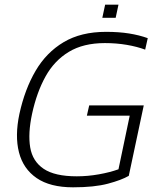

<svg xmlns="http://www.w3.org/2000/svg" viewBox="-20 -790 674 820"><path d="M417 -714 429 -770H486L474 -714ZM292 10Q194 10 136.5 -29.5Q79 -69 61 -139.5Q43 -210 63 -304Q86 -409 132 -487.5Q178 -566 252 -610Q326 -654 433 -654Q488 -654 531.5 -647Q575 -640 611 -627L600 -578Q565 -591 521 -598.5Q477 -606 428 -606Q336 -606 274 -568.5Q212 -531 174.5 -463.5Q137 -396 117 -304Q99 -220 109 -160.5Q119 -101 166.5 -69Q214 -37 308 -37Q355 -37 402.5 -45.5Q450 -54 486 -67L534 -296H351L361 -340H594L530 -39Q499 -21 441 -5.5Q383 10 292 10Z"/></svg>

Font: Kanit ExtraLight
Style: Italic
Weight: 275
Italic angle: -12°
Designer: Katatrad Team
Foundry: CadsonDemak
Version: Version 2.000; ttfautohint (v1.8.3)